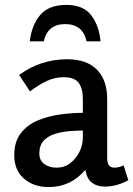

<svg xmlns="http://www.w3.org/2000/svg" viewBox="-20 -750 542 781"><path d="M253 -509Q332 -509 374 -467Q416 -425 416 -346V-109Q416 -85 424 -76.5Q432 -68 445 -68Q454 -68 464 -70.5Q474 -73 483 -77L502 -17Q483 -6 457.5 1.5Q432 9 407 9Q376 9 355 -6Q334 -21 327 -59Q268 11 177 11Q118 11 78 -23Q38 -57 38 -119Q38 -174 65 -208.5Q92 -243 134.5 -260.5Q177 -278 225.5 -284.5Q274 -291 317 -291V-349Q317 -390 300 -413Q283 -436 239 -436Q202 -436 168 -419.5Q134 -403 102 -378L58 -445Q101 -477 150.5 -493Q200 -509 253 -509ZM317 -219Q293 -219 262.5 -216.5Q232 -214 204 -205.5Q176 -197 158 -178Q140 -159 140 -126Q140 -97 160.5 -82.5Q181 -68 210 -68Q242 -68 266 -86.5Q290 -105 303.5 -133Q317 -161 317 -191ZM101 -582Q109 -648 143.5 -689Q178 -730 250 -730Q319 -730 351 -688Q383 -646 389 -582H332Q317 -652 245 -652Q174 -652 158 -582Z"/></svg>

Font: Rosario SemiBold
Style: Regular
Weight: 600
Designer: Hector Gatti
Foundry: Omnibus Type
Version: Version 1.101; ttfautohint (v1.8.1.43-b0c9)